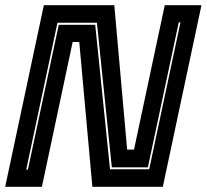

<svg xmlns="http://www.w3.org/2000/svg" viewBox="-32 -720 796 740"><path d="M69 -66H75.5L194.5 -624.5H335L392 -67.5H543L663.5 -634H657L538 -75H399L341.5 -632.5H189.5ZM-12 0 137 -700H408.5L458 -143.5H484.5L603 -700H744.5L595.5 0H324L273.5 -558H248L129.5 0Z"/></svg>

Font: Tourney ExtraBold
Style: Italic
Weight: 800
Italic angle: -12°
Version: Version 1.015